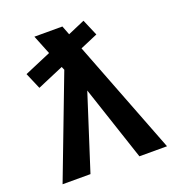

<svg xmlns="http://www.w3.org/2000/svg" viewBox="-132 -831 863 938"><g transform="rotate(-20 300.0 -362.5)"><path d="M52.2 -565.9 190.9 -625 150.9 -724.6H296.4L314.5 -677.7L402.8 -715.8L439 -631.3L347.7 -592.3L576.7 0H433.1L303.7 -389.2L178.7 0H33.7L232.9 -522.9L225.6 -540L88.4 -481.4Z"/></g></svg>

Font: Liberation Mono
Style: Bold
Weight: 700
Monospace: yes
Designer: Steve Matteson
Foundry: Ascender Corporation
Version: Version 2.1.5